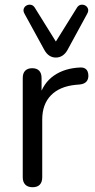

<svg xmlns="http://www.w3.org/2000/svg" viewBox="-20 -780 398 807"><path d="M116.8 6.9Q96.9 6.9 86.3 -4Q75.6 -14.9 75.6 -34.8V-452Q75.6 -472.4 86 -482.9Q96.5 -493.3 115.4 -493.3Q134.3 -493.3 144.5 -482.9Q154.7 -472.4 154.7 -452V-371H144.7Q161.3 -430.5 206.3 -462Q251.3 -493.5 317.1 -496.3Q331.8 -497.3 341.1 -489.6Q350.4 -481.8 351.4 -464.3Q352.3 -447.3 343.3 -437.1Q334.3 -426.9 315.3 -424.9L298.6 -423.5Q230.7 -416.9 194.1 -379.3Q157.5 -341.7 157.5 -277.3V-34.8Q157.5 -14.9 147.4 -4Q137.2 6.9 116.8 6.9ZM214.8 -538.1Q199.2 -538.1 187 -546.4Q174.8 -554.6 166 -570.8L82.9 -722.5Q76.5 -734.2 79.9 -743.5Q83.3 -752.8 91.9 -757.2Q100.5 -761.6 110 -759.8Q119.5 -758.1 125.9 -748.3L214.8 -605.4L303.8 -748.3Q310.1 -758.1 319.6 -759.8Q329.2 -761.6 337.7 -757.2Q346.3 -752.8 349.7 -743.5Q353.1 -734.2 346.7 -722.5L264.1 -570.8Q255.3 -554.6 242.8 -546.4Q230.4 -538.1 214.8 -538.1Z"/></svg>

Font: Nunito ExtraLight
Style: Regular
Weight: 200
Designer: Vernon Adams
Foundry: Vernon Adams
Version: Version 3.602